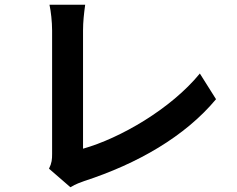

<svg xmlns="http://www.w3.org/2000/svg" viewBox="-20 -747 996 807"><path d="M276 40C299 26 320 19 334 14C558 -59 757 -173 888 -330L820 -438C698 -289 485 -166 329 -122V-619C329 -656 333 -690 338 -727H188C194 -700 199 -655 199 -619V-100C199 -78 198 -62 186 -38Z"/></svg>

Font: Kinto Sans
Style: Bold
Weight: 700
Designer: Authors: Ryoko NISHIZUKA  (kana & ideographs); Paul D. Hunt (Latin, Greek & Cyrillic); Wenlong ZHANG  (bopomofo); Sandol
Foundry: Adobe Systems Incorporated, ookami Inc.
Version: Version 0.001